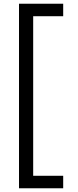

<svg xmlns="http://www.w3.org/2000/svg" viewBox="-20 -758 417 1030"><path d="M82 252V-738H319V-671H158V185H319V252Z"/></svg>

Font: Gantari
Style: Regular
Weight: 400
Designer: Anugrah Pasau
Foundry: Lafontype
Version: Version 1.000; ttfautohint (v1.8.3)